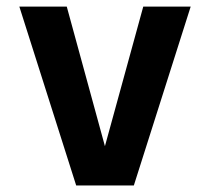

<svg xmlns="http://www.w3.org/2000/svg" viewBox="-20 -567 642 587"><path d="M212.9 0H389.2L563 -546.9H418L300.8 -120.1L184.1 -546.9H39.1Z"/></svg>

Font: Hack
Style: Bold
Weight: 700
Monospace: yes
Designer: Christopher Simpkins
Foundry: Christopher Simpkins
Version: Version 2.010